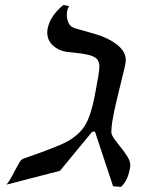

<svg xmlns="http://www.w3.org/2000/svg" viewBox="-20 -747 640 770"><path d="M361 -219H350L220.5 -62L6 -6.5Q19.5 -22.5 39.5 -62Q51.5 -85 57.5 -95Q63.5 -105 70.5 -109.5Q83.5 -114.5 100 -120Q165 -142.5 212.2 -162Q259.5 -181.5 281.5 -201Q315 -225.5 333.2 -268.2Q351.5 -311 364.5 -387L373.5 -437Q378.5 -465.5 378.5 -479.5Q378.5 -496 372 -506Q365.5 -516 349.8 -522.2Q334 -528.5 305 -532.5L244 -539.5Q213 -545 191.2 -565.5Q169.5 -586 169.5 -618Q169.5 -622 170.5 -630Q180 -682.5 234 -727L257 -722.5Q251 -713 249.5 -703Q248 -696.5 248 -687.5Q248 -669 255.5 -654Q263 -639 279.5 -634L360 -611Q412 -596.5 448.2 -568.8Q484.5 -541 484.5 -505.5Q484.5 -502 483.5 -494Q480.5 -476.5 465.5 -417.5Q457 -382.5 447.5 -343Q438 -303.5 433 -275Q425 -229.5 427 -211.5Q430.5 -201 438 -190.2Q445.5 -179.5 460.5 -161Q481 -135.5 491.8 -117.8Q502.5 -100 502.5 -83.5Q502.5 -78.5 502 -76Q497.5 -51 489.8 -32.5Q482 -14 465.5 2.5L433.5 0Z"/></svg>

Font: JuliaMono Italic
Style: Regular
Weight: 400
Italic angle: -9°
Monospace: yes
Designer: cormullion
Foundry: corm
Version: Version 0.049; ttfautohint (v1.8.4)